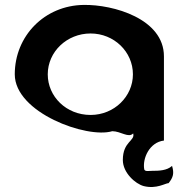

<svg xmlns="http://www.w3.org/2000/svg" viewBox="-20 -576 760 780"><path d="M40 -274C40 -118 333 -12 436 -43C471 -43 502 -14 521 -34C530 -3 479 -2 479 74C479 126 530 171 564 180C616 193 652 168 665 168C684 144 688 128 679 98C658 117 626 118 598 118C585 118 569 122 566 112C558 68 587 2 646 -5V-347C646 -500 440 -558 320 -556C161 -554 40 -430 40 -274ZM174 -274C174 -366 252 -440 348 -440C443 -440 520 -366 520 -274C520 -184 444 -109 348 -109C249 -109 174 -184 174 -274Z"/></svg>

Font: Ampere
Style: Regular
Weight: 400
Version: Version 1